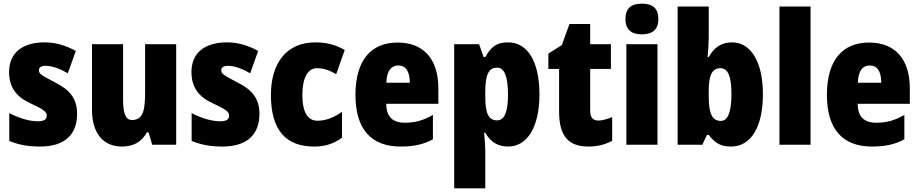

<svg xmlns="http://www.w3.org/2000/svg" viewBox="-20 -796 5056 1056"><path d="M404 -170C404 -259 358 -305 282 -343C205 -384 194 -390 194 -409C194 -426 207 -434 232 -434C268 -434 314 -416 353 -393L397 -516C339 -547 286 -563 225 -563C103 -563 30 -505 30 -400C30 -318 68 -265 143 -230C225 -192 237 -180 237 -160C237 -138 221 -129 187 -129C139 -129 80 -148 31 -174V-21C86 2 140 10 201 10C335 10 404 -55 404 -170Z M949 -553H778V-289C778 -194 769 -136 706 -136C670 -136 657 -174 657 -248V-553H486V-193C486 -60 550 10 651 10C713 10 759 -15 788 -68H797L817 0H949Z M1407 -170C1407 -259 1361 -305 1285 -343C1208 -384 1197 -390 1197 -409C1197 -426 1210 -434 1235 -434C1271 -434 1317 -416 1356 -393L1400 -516C1342 -547 1289 -563 1228 -563C1106 -563 1033 -505 1033 -400C1033 -318 1071 -265 1146 -230C1228 -192 1240 -180 1240 -160C1240 -138 1224 -129 1190 -129C1142 -129 1083 -148 1034 -174V-21C1089 2 1143 10 1204 10C1338 10 1407 -55 1407 -170Z M1708 10C1770 10 1819 -7 1861 -39V-181C1818 -150 1772 -132 1726 -132C1673 -132 1643 -178 1643 -274C1643 -370 1674 -421 1723 -421C1759 -421 1792 -410 1829 -388L1876 -521C1830 -548 1778 -563 1715 -563C1554 -563 1470 -447 1470 -274C1470 -78 1554 10 1708 10Z M2167 -562C2019 -562 1935 -463 1935 -274C1935 -86 2021 10 2183 10C2256 10 2311 -2 2361 -30V-164C2307 -133 2263 -121 2206 -121C2138 -121 2105 -156 2104 -225H2391V-310C2391 -474 2307 -562 2167 -562ZM2172 -436C2210 -436 2234 -405 2234 -341H2105C2107 -410 2134 -436 2172 -436Z M2774 -563C2716 -563 2683 -543 2649 -482H2640L2615 -553H2478V240H2649V36C2649 9 2646 -23 2643 -66H2649C2677 -17 2716 10 2775 10C2878 10 2947 -95 2947 -276C2947 -456 2883 -563 2774 -563ZM2714 -424C2753 -424 2774 -378 2774 -275C2774 -179 2754 -134 2714 -134C2666 -134 2649 -175 2649 -263V-290C2649 -384 2667 -424 2714 -424Z M3270 -133C3241 -133 3226 -151 3226 -187V-417H3340V-553H3226V-664H3112L3070 -548L2996 -501V-417H3055V-182C3055 -46 3108 10 3216 10C3270 10 3309 -2 3347 -21V-152C3319 -141 3294 -133 3270 -133Z M3510 -776C3452 -776 3420 -751 3420 -691C3420 -632 3454 -607 3510 -607C3567 -607 3601 -632 3601 -691C3601 -751 3569 -776 3510 -776ZM3596 -553H3425V0H3596Z M3878 -588V-760H3707V0H3843L3868 -54H3878C3913 -9 3943 10 4001 10C4110 10 4176 -97 4176 -278C4176 -457 4109 -563 4006 -563C3948 -563 3907 -535 3878 -482H3872C3875 -526 3878 -562 3878 -588ZM3943 -421C3984 -421 4003 -374 4003 -280C4003 -180 3983 -131 3945 -131C3896 -131 3878 -172 3878 -267V-297C3878 -383 3897 -421 3943 -421Z M4438 0V-760H4267V0Z M4760 -562C4612 -562 4528 -463 4528 -274C4528 -86 4614 10 4776 10C4849 10 4904 -2 4954 -30V-164C4900 -133 4856 -121 4799 -121C4731 -121 4698 -156 4697 -225H4984V-310C4984 -474 4900 -562 4760 -562ZM4765 -436C4803 -436 4827 -405 4827 -341H4698C4700 -410 4727 -436 4765 -436Z"/></svg>

Font: Noto Sans Sinhala Condensed Black
Style: Regular
Weight: 900
Width: 3
Designer: Jelle Bosma - Monotype Design Team
Foundry: Monotype Imaging Inc.
Version: Version 2.006